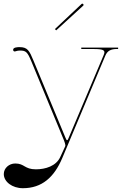

<svg xmlns="http://www.w3.org/2000/svg" viewBox="-68 -777 668 1037"><path d="M228.5 -620 235.5 -613 382 -747C385 -750 382.5 -754 381 -755.5C379.5 -757 375.5 -758.5 372.5 -755.5ZM371 -520V-512.5H421C474.5 -512.5 496 -510.5 496 -494.5C496 -490 494 -485 491.5 -478.5L304 -35C299.5 -24.5 298 -20 294.5 -20C291 -20 289.5 -24 285 -34.5L113.5 -448C90.5 -504 81 -522.5 37 -522.5C27.5 -522.5 3 -521.5 3 -508.5C3 -502 6.5 -499 12.5 -499C13.5 -499 15 -499.5 16 -500C25 -503 32.5 -504 39.5 -504C72 -504 80 -497 101.5 -445L277.5 -19C280.5 -11.5 285 2 285 9C285 10.5 285 11.5 284.5 12.5L257.5 71C235 120 177.5 137.5 126 137.5C63.5 137.5 65 106 14.5 106C-19.5 106 -47.5 131.5 -47.5 163C-47.5 205 -1.5 239.5 55.5 239.5C159.5 239.5 224.5 179.5 268 77.5L500.5 -475.5C511.5 -502 529.5 -512.5 564.5 -512.5H570V-520Z"/></svg>

Font: ZnikomitNo24
Style: Regular
Weight: 500
Designer: gluk
Foundry: gluk
Version: Version 0.55